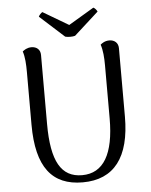

<svg xmlns="http://www.w3.org/2000/svg" viewBox="-59 -926 776 987"><g transform="rotate(-5 329.0 -432.0)"><path d="M354 -741 480 -855C478 -861 468 -874 460 -877L329 -799L197 -877C190 -874 179 -861 177 -855L303 -741C315 -737 342 -737 354 -741ZM573 -658C573 -686 553 -702 527 -702C504 -702 489 -691 481 -684C491 -655 494 -616 494 -577V-302C494 -120 439 -24 328 -24C220 -24 171 -109 171 -302V-658C171 -686 152 -702 125 -702C103 -702 87 -691 79 -684C89 -655 91 -616 91 -577V-305C91 -86 170 13 328 13C490 13 573 -95 573 -305Z"/></g></svg>

Font: Arima Koshi
Style: Regular
Weight: 400
Designer: Joana Correia and Natanael Gama
Foundry: NDISCOVER
Version: Version 1.019;PS 001.019;hotconv 1.0.88;makeotf.lib2.5.64775